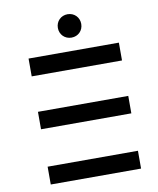

<svg xmlns="http://www.w3.org/2000/svg" viewBox="-96 -976 863 1051"><g transform="rotate(-10 335.0 -451.0)"><path d="M100 -307H602V-404H100ZM100 -601H602V-700H100ZM100 -99H602V0H100ZM352 -772C389 -772 417 -800 417 -837C417 -874 389 -902 352 -902C315 -902 287 -874 287 -837C287 -800 315 -772 352 -772Z"/></g></svg>

Font: Montserrat-Alt1 SemBd
Style: Regular
Weight: 600
Designer: Differentunic
Foundry: Differentunic
Version: Version 7.222